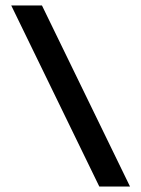

<svg xmlns="http://www.w3.org/2000/svg" viewBox="-20 -680 515 700"><path d="M342 0 21 -660H133L454 0Z"/></svg>

Font: Philosopher
Style: Bold
Weight: 700
Designer: Jovanny Lemonad
Foundry: Jovanny Lemonad
Version: Version 2.000